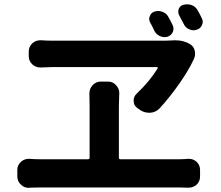

<svg xmlns="http://www.w3.org/2000/svg" viewBox="-20 -871 1040 903"><path d="M928.7 -786.1Q933.6 -777.3 933.6 -768.6Q933.6 -760.7 929.7 -752.9Q922.9 -736.3 905.3 -731.4Q897.5 -728.5 890.6 -728.5Q879.9 -728.5 869.1 -733.4Q851.6 -741.2 843.8 -758.8Q834 -778.3 823.2 -797.9Q818.4 -806.6 818.4 -815.4Q818.4 -821.3 820.3 -828.1Q826.2 -843.8 842.8 -848.6Q851.6 -850.6 859.4 -850.6Q870.1 -850.6 879.9 -847.7Q899.4 -840.8 909.2 -823.2Q918.9 -806.6 928.7 -786.1ZM792 -752.9Q795.9 -744.1 795.9 -736.3Q795.9 -728.5 793 -720.7Q785.2 -704.1 767.6 -698.2Q760.7 -696.3 752.9 -696.3Q742.2 -696.3 732.4 -701.2Q714.8 -709 706.1 -725.6Q697.3 -746.1 686.5 -764.6Q681.6 -773.4 681.6 -782.2Q681.6 -789.1 684.6 -794.9Q690.4 -811.5 706.1 -816.4Q714.8 -819.3 723.6 -819.3Q734.4 -819.3 744.1 -815.4Q762.7 -808.6 771.5 -792Q782.2 -773.4 792 -752.9ZM721.7 -549.8Q722.7 -551.8 721.2 -553.7Q719.7 -555.7 717.8 -555.7H234.4Q212.9 -555.7 172.9 -553.7Q170.9 -553.7 168.9 -553.7Q147.5 -553.7 131.8 -568.4Q115.2 -584 115.2 -607.4V-627.9Q115.2 -651.4 131.8 -667Q147.5 -681.6 168.9 -681.6Q170.9 -681.6 172.9 -681.6Q202.1 -679.7 223.6 -679.7H756.8Q772.5 -679.7 785.2 -680.7Q793.9 -681.6 802.7 -681.6Q846.7 -681.6 877 -661.1Q892.6 -650.4 896.5 -629.9Q897.5 -624 897.5 -618.2Q897.5 -604.5 890.6 -590.8Q867.2 -540 822.3 -476.1Q777.3 -412.1 730.5 -361.3Q712.9 -342.8 687.5 -340.8Q683.6 -340.8 680.7 -340.8Q659.2 -340.8 640.6 -352.5L627.9 -361.3Q608.4 -374 608.4 -398.4Q608.4 -417 623 -430.7Q684.6 -489.3 721.7 -549.8ZM539.1 -128.9Q539.1 -122.1 545.9 -122.1H826.2Q843.8 -122.1 864.3 -124Q866.2 -124 869.1 -124Q888.7 -124 904.3 -110.4Q920.9 -94.7 920.9 -72.3V-41Q920.9 -17.6 904.3 -2Q887.7 11.7 867.2 11.7Q865.2 11.7 863.3 11.7Q841.8 10.7 826.2 10.7H163.1Q141.6 10.7 119.1 11.7Q118.2 12.7 116.2 12.7Q94.7 12.7 79.1 -2Q61.5 -17.6 61.5 -41V-72.3Q61.5 -94.7 79.1 -110.4Q94.7 -124 115.2 -124Q117.2 -124 119.1 -124Q142.6 -122.1 163.1 -122.1H393.6Q401.4 -122.1 401.4 -128.9V-372.1L400.4 -431.6Q400.4 -453.1 415 -469.7Q430.7 -487.3 454.1 -487.3H488.3Q511.7 -487.3 526.4 -469.7Q541 -454.1 541 -433.6L539.1 -371.1Z"/></svg>

Font: Gen Jyuu Gothic Monospace Bold
Style: Bold
Weight: 700
Designer: [Source Han Sans]
Ryoko NISHIZUKA  (kana & ideographs); Paul D. Hunt (Latin, Greek & Cyrillic); Wenlong ZHANG  (bopomofo
Version: Version 1.002.20150607